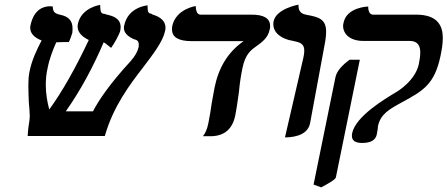

<svg xmlns="http://www.w3.org/2000/svg" viewBox="-20 -585 1925 826"><path d="M690 -451C691 -456 692 -460 692 -465C692 -504 654 -517 635 -523C633 -523 633 -524 633 -524H635C634.1 -524.9 631.3 -526.1 626 -527C621 -529 615 -531 615 -551V-562C615 -562 530 -556 514 -474C513 -471 513 -468 513 -465C513 -444 529 -427 562 -414V-415C567 -413 577 -410 577 -393C577 -390 577 -386 576 -381C572 -363 560 -342 542 -322C452 -224 404 -153 380 -106H263C328 -198 382 -300 426 -403C430 -401 435 -398 458 -379C473 -399 494 -439 497 -451C498 -458 499 -463 499 -468C499 -508 463 -517 436 -523C434.6 -523.6 433.6 -524.2 432 -525C430 -525 427 -526 424 -526C418 -528 411 -529 411 -564C411 -564 330 -553 315 -482C314 -478 314 -475 314 -471C314 -447.7 330 -428.3 362 -413C305 -292 248 -191 192 -114C183 -147 177 -183 177 -219C177 -243 179 -268 185 -293C193 -334 208 -371 222 -403H223C232 -404 261 -404 276 -404C281 -413 288 -433 291 -443C292 -451 292 -458 292 -464C292 -495 275 -514 241 -521C214 -527 208 -534 207 -557C207 -557 202 -558 195 -558C172 -558 126 -549 111 -475C110 -472 110 -468 110 -465C110 -442 127 -423 159 -411C138 -371 116 -324 107 -277C103 -258 102 -239 102 -218C102 -196 103 -172 104 -145C106 -127 107 -109 108 -88V-83C108 -74 106 -62 104 -49C102 -36 100 -21 99 0H431C468 -129 538.1 -220 594 -293C639.5 -352.4 681 -407 690 -451ZM562 -414H564Z M1023 -292C1035.1 -351 1059 -369 1080 -384C1106.9 -403.2 1133 -422 1140 -457C1142 -463 1142 -468 1142 -473C1142 -507 1114 -522 1062 -522H843C830 -522 823 -534 822 -559C822 -559 737 -547 721 -473C720 -467 720 -463 720 -458C720 -425 748 -408 805 -408H1028C959 -360 920 -292 903 -208L891 -142C887 -115 882.9 -86 876 -53C871 -29 863 -11 853 1H877H887C918 1 976 -8 992 -88C999 -123 1003 -156 1008 -190C1011 -224 1016 -258 1023 -292Z M1206 6C1224 6 1302.6 4.9 1314 -55L1379 -406C1382 -423 1383 -437 1383 -449C1383 -504 1349 -512 1300 -521C1286 -524 1264 -528 1264 -561V-565C1264 -565 1168 -548 1157 -493C1156 -489 1156 -484 1156 -480C1156 -445 1189 -417 1241 -409C1271 -403 1289 -397 1289 -367C1289 -359 1288 -349 1285 -336Z M1606 -42C1617 -95 1655.3 -115.5 1713 -147C1799 -194 1849.7 -222 1875 -344C1880 -368 1885 -395 1885 -421C1885 -474 1863 -522 1770 -522H1585C1572 -522 1564 -534 1564 -557C1564 -557 1471.4 -554.9 1458 -487C1457 -482 1456 -478 1456 -474C1456 -437 1488 -409 1542 -409H1742C1779 -409 1788 -386 1788 -359C1788 -343 1785 -326 1782 -310C1767 -239 1693 -193 1680 -186C1637 -160 1510 -85 1495 -12C1494 -8 1494 -4 1494 0C1494 20 1509 30 1538 30C1575 30 1596 18 1601 -7C1602 -15 1604 -23 1605 -30C1605 -35 1606 -39 1606 -42ZM1362 221C1399 201 1423 187 1425 178L1528 -328H1484C1451 -304 1428 -278 1423 -252L1329 209Z"/></svg>

Font: Linux Libertine O
Style: Bold Italic
Weight: 700
Italic angle: -11.5°
Designer: Philipp H. Poll
Foundry: Philipp H. Poll
Version: Version 4.1.0